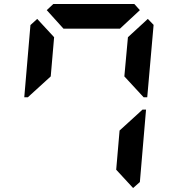

<svg xmlns="http://www.w3.org/2000/svg" viewBox="-20 -1020 856 965"><path d="M134 -544 120 -531H102L133 -894L167 -925L252 -833L235 -636ZM215 -969 248 -1000H655L683 -969L583 -876H299ZM723 -925 752 -895 720 -531H702L690 -544L605 -636L623 -833ZM682 -456 696 -469H714L683 -105L649 -75L564 -167L581 -364Z"/></svg>

Font: DSEG7 Classic Mini
Style: Bold Italic
Weight: 700
Italic angle: -5°
Designer: Keshikan(Twitter:@keshinomi_88pro)
Version: Version 0.46